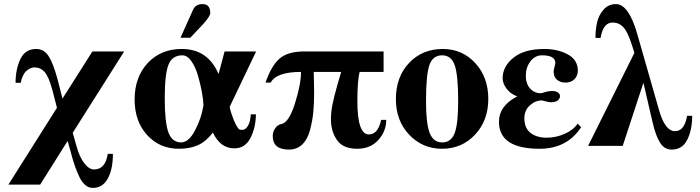

<svg xmlns="http://www.w3.org/2000/svg" viewBox="-20 -712 3418 937"><path d="M431 -461H586L335 -64L353 0Q368 55 391.5 85Q415 115 439 115Q494 115 506 39H531Q531 114 506 159.5Q481 205 433 205Q412 205 395 190Q378 175 366 148.5Q354 122 345.5 98Q337 74 329 44Q326 34 325 29L310 -24L176 189H21L258 -186L236 -271Q218 -338 198 -360.5Q178 -383 148 -383Q129 -383 109.5 -366.5Q90 -350 81 -308H56Q56 -374 79.5 -423.5Q103 -473 156 -473Q196 -473 218.5 -436Q241 -399 260 -328L285 -231Z M861 -528 922 -664Q934 -692 969 -692Q1006 -692 1006 -648Q1006 -633 972 -595L909 -528ZM1230 -461 1101 -191Q1101 -183 1110 -156Q1122 -120 1132 -102Q1142 -84 1147.5 -81Q1153 -78 1162 -78Q1178 -78 1190 -98Q1202 -118 1204 -154H1229Q1228 -88 1202 -38Q1176 12 1124 12Q1055 12 1019 -65Q985 -21 946 -3.5Q907 14 853 14Q759 14 698 -53Q637 -120 637 -226Q637 -336 701 -404.5Q765 -473 867 -473Q994 -473 1046 -352H1047L1076 -461ZM973 -198Q972 -226 965 -264Q958 -302 946 -343.5Q934 -385 914 -413.5Q894 -442 870 -442Q820 -442 802 -395.5Q784 -349 784 -233Q784 -114 802 -65.5Q820 -17 864 -17Q901 -17 932 -76Q963 -135 973 -198Z M1852 -361H1735Q1724 -317 1724 -219Q1724 -56 1780 -56Q1825 -56 1840 -127H1865Q1865 -72 1826.5 -29Q1788 14 1723 14Q1654 14 1624.5 -28.5Q1595 -71 1595 -131Q1595 -164 1602.5 -202Q1610 -240 1626.5 -297.5Q1643 -355 1645 -361H1511Q1511 -353 1512 -320Q1513 -287 1513 -262Q1513 -207 1509 -165Q1505 -123 1493 -77.5Q1481 -32 1455 -7Q1429 18 1390 18Q1311 18 1311 -48Q1311 -68 1322.5 -85.5Q1334 -103 1354 -107Q1390 -114 1419.5 -207.5Q1449 -301 1449 -361Q1329 -361 1301 -309H1276Q1303 -389 1343 -425Q1383 -461 1467 -461H1852Z M2141 -473Q2236 -473 2299.5 -404Q2363 -335 2363 -229Q2363 -124 2298.5 -55Q2234 14 2137 14Q2042 14 1977 -54.5Q1912 -123 1912 -228Q1912 -337 1976.5 -405Q2041 -473 2141 -473ZM2138 -442Q2092 -442 2075.5 -394.5Q2059 -347 2059 -218Q2059 -109 2077 -63Q2095 -17 2138 -17Q2181 -17 2198.5 -61.5Q2216 -106 2216 -218Q2216 -346 2199 -394Q2182 -442 2138 -442Z M2799 -109 2816 -91Q2747 14 2613 14Q2415 14 2415 -118Q2415 -195 2503 -241V-242Q2471 -254 2452 -279.5Q2433 -305 2433 -330Q2433 -388 2486 -430.5Q2539 -473 2636 -473Q2702 -473 2751 -446.5Q2800 -420 2800 -367Q2800 -343 2784 -326Q2768 -309 2739 -309Q2715 -309 2698.5 -322.5Q2682 -336 2682 -363Q2682 -371 2686 -385.5Q2690 -400 2690 -405Q2690 -442 2625 -442Q2591 -442 2568.5 -412.5Q2546 -383 2546 -342Q2546 -304 2566.5 -280.5Q2587 -257 2620 -257Q2623 -257 2640 -262.5Q2657 -268 2674 -268Q2693 -268 2703 -260.5Q2713 -253 2713 -243Q2713 -231 2702 -222Q2691 -213 2669 -213Q2656 -213 2625 -222Q2593 -222 2566 -198Q2539 -174 2539 -135Q2539 -87 2569 -63.5Q2599 -40 2648 -40Q2693 -40 2736 -59Q2779 -78 2799 -109Z M2911 -527H2886Q2886 -568 2894 -603Q2902 -638 2925.5 -665Q2949 -692 2986 -692Q3048 -692 3090 -546L3197 -172Q3226 -72 3274 -72Q3321 -72 3333 -147H3358Q3358 -78 3334 -30Q3310 18 3258 18Q3222 18 3201 -16Q3180 -50 3166 -110L3120 -308L3019 0H2850L3076 -454L3064 -492Q3043 -558 3021.5 -580Q3000 -602 2970 -602Q2923 -602 2911 -527Z"/></svg>

Font: STIX
Style: Bold
Weight: 700
Designer: MicroPress Inc., with final additions and corrections provided by Coen Hoffman, Elsevier (retired)
Version: Version 1.1.1